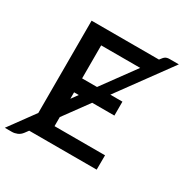

<svg xmlns="http://www.w3.org/2000/svg" viewBox="-216 -896 1046 1093"><g transform="rotate(30 307.0 -349.0)"><path d="M208.5 -274.5 239.5 -317H208.5ZM208.5 -408.5H306.5L465 -625.5H208.5ZM208.5 -94.5H540.5L540 0H96.5L79.5 23Q66.5 40.5 49 47.8Q31.5 55 14.5 55H-32L91 -113.5V-720H534L536.5 -723.5Q542.5 -731.5 547.2 -737Q552 -742.5 557.2 -746Q562.5 -749.5 569.2 -751.2Q576 -753 585.5 -753H645.5L394 -408.5H473.5V-317H327.5L208.5 -154Z"/></g></svg>

Font: Lato SemiBold
Style: Regular
Weight: 600
Designer: Lukasz Dziedzic with Adam Twardoch and Botio Nikoltchev
Foundry: tyPoland Lukasz Dziedzic
Version: Version 2.015; 2015-08-06; http://www.latofonts.com/